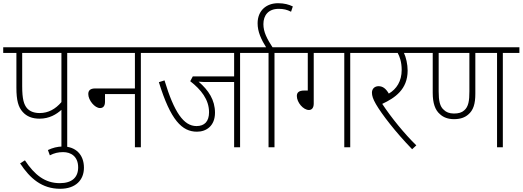

<svg xmlns="http://www.w3.org/2000/svg" viewBox="-20 -916 3250 1194"><path d="M398 -587H501V-622H0V-587H82V-371C82 -291 94 -250 121 -220C146 -192 180 -178 226 -178C287 -178 331 -205 362 -233V0H398ZM362 -587V-281C325 -238 281 -213 227 -213C194 -213 167 -222 148 -243C129 -266 118 -298 118 -380V-587Z M278 17 290 50C317 36 342 30 373 30C419 30 466 55 466 125C466 186 429 223 352 223C260 223 195 172 135 81L105 100C167 194 241 258 354 258C451 258 502 203 502 127C502 44 449 -5 372 -5C336 -5 306 4 278 17Z M487 -622V-587H819V-366H572C540 -366 529 -352 529 -331C529 -293 569 -244 602 -244C621 -244 633 -256 633 -284V-331H819V0H856V-587H959V-622Z M1473 -587H1576V-622H945V-587H1436V-441H1179L1163 -411C1230 -359 1280 -297 1280 -218C1280 -161 1252 -132 1202 -132C1122 -132 1063 -218 1003 -416L968 -405C1041 -168 1112 -97 1205 -97C1264 -97 1317 -134 1317 -215C1317 -294 1277 -355 1215 -408C1233 -406 1255 -406 1276 -406H1436V0H1473Z M1687 -587H1790V-622H1562V-587H1650V0H1687Z M1639 -615H1679C1639 -676 1618 -718 1618 -766C1618 -821 1649 -861 1713 -861C1743 -861 1765 -856 1790 -843L1801 -876C1776 -888 1748 -896 1709 -896C1637 -896 1582 -851 1582 -771C1582 -719 1603 -672 1639 -615Z M1931 -587H2121V0H2158V-587H2261V-622H1776V-587H1894V-353H1872C1838 -353 1826 -340 1826 -319C1826 -279 1866 -232 1901 -232C1918 -232 1931 -244 1931 -272Z M2569 -12C2495 -84 2413 -185 2357 -270C2436 -307 2515 -360 2515 -477C2515 -516 2505 -560 2492 -587H2605V-622H2247V-587H2453C2465 -566 2478 -531 2478 -481C2478 -411 2446 -362 2398 -334C2379 -366 2360 -380 2334 -380C2310 -380 2293 -364 2293 -340C2293 -321 2299 -301 2318 -268C2354 -206 2440 -94 2543 12Z M3107 -587H3210V-622H2591V-587H2671V-338C2671 -275 2686 -231 2716 -206C2737 -186 2767 -175 2803 -175C2842 -175 2870 -185 2891 -203C2924 -230 2936 -271 2936 -333V-587H3071V0H3107ZM2803 -210C2774 -210 2754 -219 2741 -232C2715 -253 2708 -290 2708 -347V-587H2899V-348C2899 -291 2894 -252 2866 -229C2852 -216 2831 -210 2803 -210Z"/></svg>

Font: Noto Sans SemiCondensed ExtraLight
Style: Regular
Weight: 200
Width: 4
Designer: Monotype Design Team
Foundry: Monotype Imaging Inc.
Version: Version 2.013